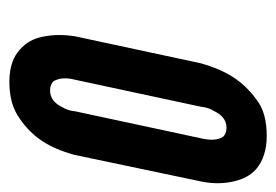

<svg xmlns="http://www.w3.org/2000/svg" viewBox="-112 -484 603 420"><g transform="rotate(90 190.0 -273.5)"><path d="M318 -133C303 -80 281 -43 238 -14C217 1 191 8 158 8C126 8 103 -1 88 -15C72 -29 64 -45 60 -64C55 -87 55 -111 59 -136L118 -411C133 -464 155 -502 198 -533C217 -548 244 -555 277 -555C309 -555 332 -546 348 -533C364 -520 372 -501 376 -484C381 -463 382 -441 377 -414ZM282 -411C287 -432 286 -448 279 -459C275 -464 268 -467 259 -467C240 -467 229 -454 222 -439C217 -431 214 -422 213 -411L154 -136C149 -117 150 -101 157 -89C161 -84 168 -81 177 -81C196 -81 207 -93 214 -108C219 -116 222 -125 223 -136Z"/></g></svg>

Font: League Gothic Italic
Style: Regular
Weight: 400
Designer: Tyler Finck
Foundry: The League of Moveable Type
Version: Version 1.001;PS 001.001;hotconv 1.0.56;makeotf.lib2.0.21325